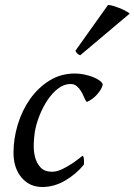

<svg xmlns="http://www.w3.org/2000/svg" viewBox="-20 -736 538 768"><path d="M262 -400Q277 -400 287 -391.5Q297 -383 304 -371.5Q311 -360 316 -347.5Q321 -335 327 -328Q351 -338 369.5 -359.5Q388 -381 391 -398Q389 -406 378 -414Q367 -422 351.5 -428Q336 -434 317 -438Q298 -442 280 -442Q223 -442 177.5 -413.5Q132 -385 100 -339.5Q68 -294 51 -237.5Q34 -181 34 -125Q34 -64 66 -26Q98 12 149 12Q197 12 241 -14Q285 -40 315 -77Q316 -80 316 -84.5Q316 -89 316 -93Q316 -103 314 -108Q312 -113 310 -113Q310 -113 297.5 -103Q285 -93 267 -81Q249 -69 228 -59Q207 -49 188 -49Q158 -49 142 -66.5Q126 -84 120 -108.5Q114 -133 115 -160Q116 -187 119 -206Q124 -238 137.5 -272.5Q151 -307 170 -335.5Q189 -364 212.5 -382Q236 -400 262 -400ZM412 -716Q421 -716 432.5 -712.5Q444 -709 456 -704.5Q468 -700 478.5 -694.5Q489 -689 496 -684Q498 -683 498 -681L301 -515Q290 -518 283 -530Q282 -532 282.5 -533Q283 -534 283 -535Z"/></svg>

Font: Lusitana
Style: Italic
Weight: 400
Italic angle: -12°
Designer: Ana Paula Megda
Foundry: Ana Paula Megda
Version: Version 1.000; ttfautohint (v1.1) -l 8 -r 50 -G 200 -x 14 -D